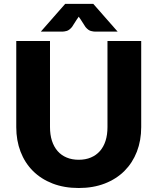

<svg xmlns="http://www.w3.org/2000/svg" viewBox="-20 -934 789 962"><path d="M518.5 -297V-728.5H687.5V-297Q687.5 -230 665.8 -174Q644 -118 603.5 -77.5Q563 -37 505 -14.5Q447 8 374.5 8Q301.5 8 243.5 -14.5Q185.5 -37 145 -77.5Q104.5 -118 83 -174Q61.5 -230 61.5 -297V-728.5H230.5V-297.5Q230.5 -259 240.2 -228.8Q250 -198.5 268.5 -177.2Q287 -156 313.8 -144.8Q340.5 -133.5 374.5 -133.5Q408.5 -133.5 435.2 -144.8Q462 -156 480.5 -177Q499 -198 508.8 -228.2Q518.5 -258.5 518.5 -297ZM569.5 -775.5H457.5Q448.5 -775.5 435.5 -778.8Q422.5 -782 408.5 -798.5L383.5 -837.5Q381 -841 378.8 -844Q376.5 -847 374.5 -850.5Q372.5 -847 370.2 -844Q368 -841 365.5 -837.5L340.5 -798.5Q326.5 -782 313.5 -778.8Q300.5 -775.5 291.5 -775.5H184.5L306.5 -914.5H447.5Z"/></svg>

Font: Lato
Style: Regular
Weight: 900
Designer: Lukasz Dziedzic with Adam Twardoch and Botio Nikoltchev
Foundry: tyPoland Lukasz Dziedzic
Version: Version 2.010; 2014-09-01; http://www.latofonts.com/; ttfaut